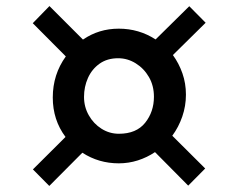

<svg xmlns="http://www.w3.org/2000/svg" viewBox="-20 -694 786 633"><path d="M196 -242.5Q154 -298.5 154 -372.5Q154 -448.5 197 -508L88 -617.5L143 -674L253.5 -563.5Q306 -599.5 371.5 -599.5Q438 -599.5 493 -564L604 -673.5L658 -619L550 -512.5Q570 -485 581.5 -452Q593 -419 593 -382Q593 -344.5 581 -309.8Q569 -275 548 -246.5L656.5 -138.5L600.5 -82L491 -192.5Q465 -175 434.5 -165.2Q404 -155.5 371.5 -155.5Q305.5 -155.5 251.5 -190.5L142.5 -81L88.5 -135.5ZM372 -253Q429.5 -253 458.5 -289.2Q487.5 -325.5 487.5 -375Q487.5 -411.5 471 -440Q454.5 -468.5 427.5 -485.2Q400.5 -502 369.5 -502Q333.5 -502 308.2 -484Q283 -466 270 -437Q257 -408 257 -374.5Q257 -341.5 272.8 -313.8Q288.5 -286 314.8 -269.5Q341 -253 372 -253Z"/></svg>

Font: Merriweather Text Regular
Style: Bold
Weight: 700
Designer: Eben Sorkin
Foundry: Eben Sorkin
Version: Version 2.100; ttfautohint (v1.7.19-72a1) -l 8 -r 50 -G 200 